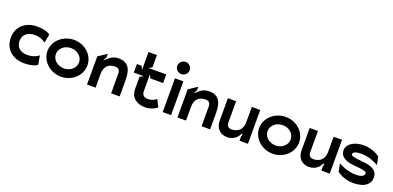

<svg xmlns="http://www.w3.org/2000/svg" viewBox="1 -1491 4753 2320"><g transform="rotate(20 2377.5 -331.0)"><path d="M26 -225C26 -75 139 11 279 11C393 11 439 -21 450 -31L429 -145C410 -128 363 -97 279 -97C200 -97 138 -140 138 -225C138 -310 205 -355 284 -355C366 -355 410 -325 429 -307L450 -419C439 -428 393 -461 279 -461C139 -461 26 -375 26 -225Z M497 -226C497 -96 614 11 755 11C897 11 1011 -96 1011 -226C1011 -356 897 -462 755 -462C614 -462 497 -356 497 -226ZM605 -226C605 -300 673 -356 755 -356C836 -356 903 -300 903 -226C903 -152 836 -95 755 -95C673 -95 605 -152 605 -226Z M1085 -8H1195V-183C1195 -248 1219 -328 1333 -328C1375 -328 1395 -304 1395 -260V-8H1505V-183C1505 -289 1504 -436 1341 -436C1266 -436 1233 -404 1197 -372L1168 -347L1195 -400V-443L1085 -370Z M1567 -337H1694L1649 -314V-156C1651 -52 1720 11 1839 11C1915 11 1973 -29 1990 -42L1942 -135C1928 -122 1891 -95 1839 -95C1782 -95 1757 -119 1757 -172V-385L1780 -339H1943V-450H1713L1757 -473V-632H1649V-401L1627 -447H1567Z M2032 -594C2032 -550 2069 -516 2112 -516C2155 -516 2192 -550 2192 -594C2192 -638 2155 -673 2112 -673C2069 -673 2032 -638 2032 -594ZM2058 -8H2166V-442H2058Z M2248 -8H2358V-183C2358 -248 2382 -328 2496 -328C2538 -328 2558 -304 2558 -260V-8H2668V-183C2668 -289 2667 -436 2504 -436C2429 -436 2396 -404 2360 -372L2331 -347L2358 -400V-443L2248 -370Z M2741 -146C2741 -55 2796 11 2892 11C2981 11 3025 -51 3039 -78C3043 -85 3044 -89 3044 -89L3058 -84L3049 -55V0H3157V-435H3049V-242C3049 -103 2940 -96 2910 -96C2868 -96 2847 -120 2847 -164V-435H2741Z M3219 -226C3219 -96 3336 11 3477 11C3619 11 3733 -96 3733 -226C3733 -356 3619 -462 3477 -462C3336 -462 3219 -356 3219 -226ZM3327 -226C3327 -300 3395 -356 3477 -356C3558 -356 3625 -300 3625 -226C3625 -152 3558 -95 3477 -95C3395 -95 3327 -152 3327 -226Z M3793 -146C3793 -55 3848 11 3944 11C4033 11 4077 -51 4091 -78C4095 -85 4096 -89 4096 -89L4110 -84L4101 -55V0H4209V-435H4101V-242C4101 -103 3992 -96 3962 -96C3920 -96 3899 -120 3899 -164V-435H3793Z M4269 -324C4269 -239 4344 -209 4416 -198C4472 -189 4541 -188 4585 -175C4605 -169 4615 -164 4615 -149C4615 -113 4577 -95 4505 -95C4404 -95 4317 -139 4283 -159L4302 -58C4315 -48 4391 11 4511 11C4667 11 4727 -58 4727 -138C4727 -203 4684 -236 4634 -253C4566 -277 4469 -272 4409 -290C4389 -296 4381 -301 4381 -313C4381 -341 4421 -356 4487 -356C4588 -356 4675 -312 4709 -292L4690 -393C4677 -403 4601 -462 4481 -462C4356 -462 4269 -400 4269 -324Z"/></g></svg>

Font: Charger Eco
Style: Regular
Weight: 1000
Designer: Jasper
Foundry: Cannot Into Space Fonts
Version: Version 1.1